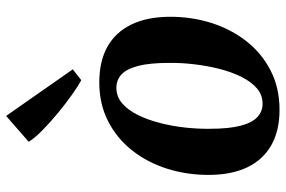

<svg xmlns="http://www.w3.org/2000/svg" viewBox="-170 -728 912 612"><g transform="rotate(-90 286.0 -422.0)"><path d="M329 -561.5Q397 -561.5 443.2 -535.5Q489.5 -509.5 513.8 -459.5Q538 -409.5 538.5 -338Q539 -268 519 -204.8Q499 -141.5 460.5 -92.5Q422 -43.5 366.8 -15.2Q311.5 13 242 13Q175.5 13 129.2 -13.2Q83 -39.5 59 -89.2Q35 -139 34.5 -210Q34 -281 54 -344.5Q74 -408 112.5 -456.8Q151 -505.5 205.8 -533.5Q260.5 -561.5 329 -561.5ZM312 -507Q284 -507 262.5 -488.5Q241 -470 225.5 -438.5Q210 -407 200 -368.2Q190 -329.5 185.5 -288.5Q181 -247.5 181.5 -210Q181.5 -148.5 191.2 -111.2Q201 -74 219 -57.5Q237 -41 261.5 -41Q289.5 -41 310.8 -59.5Q332 -78 347.5 -109.5Q363 -141 372.8 -180Q382.5 -219 387.2 -260Q392 -301 391.5 -339Q391.5 -400.5 382 -437.2Q372.5 -474 355 -490.5Q337.5 -507 312 -507ZM336.5 -619Q320 -627.5 292.2 -647Q264.5 -666.5 234 -691.5Q203.5 -716.5 177.8 -741.8Q152 -767 140 -786.5L222.5 -858.5L371 -646Z"/></g></svg>

Font: Merriweather 36pt
Style: Bold Italic
Weight: 700
Italic angle: -7.8°
Version: Version 2.101